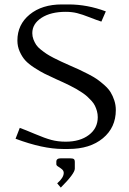

<svg xmlns="http://www.w3.org/2000/svg" viewBox="-20 -661 581 862"><path d="M315.9 64.9V96.2Q315.9 118.2 252.9 181.2L236.8 162.1Q266.1 136.7 266.1 115.2Q266.1 105.5 257.8 98.6Q249.5 91.8 241.2 86.9Q232.9 82 232.9 76.2V64.9Q232.9 49.8 252.9 49.8H293.9Q307.6 49.8 311.8 53.5Q315.9 57.1 315.9 64.9ZM49.8 -38.1 68.8 -86.9Q91.8 -78.6 136.7 -59.6Q181.6 -40.5 210.9 -32.7Q240.2 -24.9 274.9 -24.9Q339.4 -24.9 379.2 -55.2Q418.9 -85.4 418.9 -134.8Q418.9 -148.9 415.3 -162.1Q411.6 -175.3 406.2 -186.3Q400.9 -197.3 390.9 -208.3Q380.9 -219.2 371.8 -227.5Q362.8 -235.8 348.1 -245.6Q333.5 -255.4 322.3 -261.7Q311 -268.1 293.2 -277.1Q275.4 -286.1 263.7 -291.3Q252 -296.4 232.9 -305.2Q199.7 -320.3 180.2 -330.1Q160.6 -339.8 134.3 -356.9Q107.9 -374 93.5 -389.9Q79.1 -405.8 68.6 -429.2Q58.1 -452.6 58.1 -479Q58.1 -550.8 113.3 -595.9Q168.5 -641.1 257.8 -641.1H288.1Q371.6 -641.1 455.1 -609.9L435.1 -564Q416.5 -569.8 383.1 -583Q349.6 -596.2 326.2 -602.1Q302.7 -607.9 274.9 -607.9Q208 -607.9 166.5 -581.1Q125 -554.2 125 -512.2Q125 -497.6 130.1 -484.1Q135.3 -470.7 142.3 -460Q149.4 -449.2 163.6 -438Q177.7 -426.8 189.2 -419.2Q200.7 -411.6 220.9 -401.1Q241.2 -390.6 254.2 -384.8Q267.1 -378.9 291 -368.2Q317.9 -356.4 334.5 -348.9Q351.1 -341.3 375.7 -328.6Q400.4 -315.9 415.8 -305.2Q431.2 -294.4 449 -278.6Q466.8 -262.7 476.6 -246.8Q486.3 -231 493.2 -210.2Q500 -189.5 500 -167Q500 -88.4 441.9 -40.3Q383.8 7.8 288.1 7.8H262.2Q172.4 7.8 49.8 -38.1Z"/></svg>

Font: Resagokr
Style: Regular
Weight: 500
Designer: gluk
Foundry: gluk
Version: Version 0.95